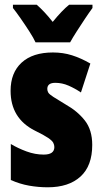

<svg xmlns="http://www.w3.org/2000/svg" viewBox="-20 -786 436 816"><path d="M372 -170Q372 -81 322 -35.5Q272 10 183 10Q143 10 103.5 3Q64 -4 26 -21V-174Q56 -156 92.5 -142.5Q129 -129 166 -129Q211 -129 211 -161Q211 -170 206.5 -179Q202 -188 184.5 -200Q167 -212 128 -231Q25 -283 25 -400Q25 -477 72 -520Q119 -563 205 -563Q248 -563 286 -551Q324 -539 364 -516L324 -393Q299 -410 271.5 -422Q244 -434 215 -434Q181 -434 181 -408Q181 -399 185.5 -392Q190 -385 207 -374Q224 -363 259 -342Q309 -314 340.5 -274Q372 -234 372 -170ZM131 -606Q123 -624 105 -652Q87 -680 67.5 -708Q48 -736 35 -752V-766H136Q151 -753 168 -735Q185 -717 204 -693Q244 -742 274 -766H373V-752Q359 -733 341 -706Q323 -679 306 -652.5Q289 -626 278 -606Z"/></svg>

Font: Noto Sans ExtraCondensed Black
Style: Regular
Weight: 900
Width: 2
Designer: Monotype Design Team
Foundry: Monotype Imaging Inc.
Version: Version 2.013; ttfautohint (v1.8.4.7-5d5b)